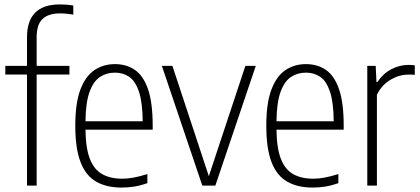

<svg xmlns="http://www.w3.org/2000/svg" viewBox="-20 -838 1898 867"><path d="M102 0V-501.5H4V-540.5H102V-669.5Q102 -818 250 -818Q263 -818 279.2 -817Q295.5 -816 311 -813V-772Q295 -774.5 281.2 -776Q267.5 -777.5 250 -777.5Q199 -777.5 172.2 -752.5Q145.5 -727.5 145.5 -669.5V-540.5H293.5V-501.5H145.5V0Z M529 9Q461 9 414.2 -17.8Q367.5 -44.5 343.8 -105.8Q320 -167 320 -270.5Q320 -373 343.2 -434Q366.5 -495 407 -521.8Q447.5 -548.5 499 -548.5Q551 -548.5 589.2 -522.2Q627.5 -496 648.5 -435Q669.5 -374 669.5 -270V-252.5H366Q367 -168.5 386 -120.2Q405 -72 441.8 -51.5Q478.5 -31 532.5 -31Q556 -31 583 -36Q610 -41 645.5 -52V-11Q612.5 0.5 584.2 4.8Q556 9 529 9ZM499 -510Q462 -510 432.5 -491.2Q403 -472.5 385 -424.8Q367 -377 366 -290.5H624.5Q623.5 -377 607.2 -424.8Q591 -472.5 563.2 -491.2Q535.5 -510 499 -510Z M893.5 0 711 -540.5H758.5L923 -42.5L1088 -540.5H1135L952.5 0Z M1391.5 9Q1323.5 9 1276.8 -17.8Q1230 -44.5 1206.2 -105.8Q1182.5 -167 1182.5 -270.5Q1182.5 -373 1205.8 -434Q1229 -495 1269.5 -521.8Q1310 -548.5 1361.5 -548.5Q1413.5 -548.5 1451.8 -522.2Q1490 -496 1511 -435Q1532 -374 1532 -270V-252.5H1228.5Q1229.5 -168.5 1248.5 -120.2Q1267.5 -72 1304.2 -51.5Q1341 -31 1395 -31Q1418.5 -31 1445.5 -36Q1472.5 -41 1508 -52V-11Q1475 0.5 1446.8 4.8Q1418.5 9 1391.5 9ZM1361.5 -510Q1324.5 -510 1295 -491.2Q1265.5 -472.5 1247.5 -424.8Q1229.5 -377 1228.5 -290.5H1487Q1486 -377 1469.8 -424.8Q1453.5 -472.5 1425.8 -491.2Q1398 -510 1361.5 -510Z M1638.5 0V-540.5H1676.5L1680 -467.5H1684Q1710 -506 1747.2 -525.5Q1784.5 -545 1825 -545Q1834 -545 1841 -544.2Q1848 -543.5 1853 -543V-500Q1845 -501 1838.8 -501Q1832.5 -501 1823.5 -501Q1782.5 -501 1743.2 -477.8Q1704 -454.5 1682 -410V0Z"/></svg>

Font: Encode Sans Condensed Condensed ExtraLight
Style: Regular
Weight: 200
Width: 3
Designer: Multiple Designers
Foundry: Impallari Type
Version: Version 3.000; ttfautohint (v1.8.3) -l 8 -r 50 -G 200 -x 14 